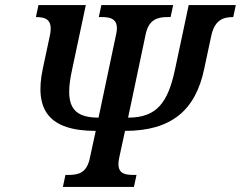

<svg xmlns="http://www.w3.org/2000/svg" viewBox="-20 -734 946 754"><path d="M227 0H506L516 -47H505C464 -47 436 -55 448 -114L471 -220C652 -220 748 -300 782 -464L810 -595C824 -657 858 -667 896 -667L906 -714H721L667 -460C639 -329 594 -272 483 -272L552 -599C564 -657 598 -667 638 -667H650L660 -714H378L368 -667H380C419 -667 449 -657 436 -599L367 -272C258 -272 234 -327 263 -460L317 -714H131L121 -667C160 -667 189 -657 176 -595L148 -464C114 -302 172 -220 356 -220L333 -114C321 -55 289 -47 248 -47H237Z"/></svg>

Font: Noto Serif Condensed SemiBold
Style: Italic
Weight: 600
Width: 3
Italic angle: -12°
Designer: Monotype Design Team
Foundry: Monotype Imaging Inc.
Version: Version 2.014